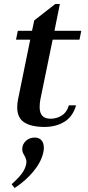

<svg xmlns="http://www.w3.org/2000/svg" viewBox="-20 -624 438 959"><path d="M182 -129Q178 -109 178 -89Q178 -60 191.5 -45.5Q205 -31 233 -31Q263 -31 288.5 -47Q314 -63 324 -98H360Q344 -42 302 -16Q260 10 202 10Q137 10 101.5 -12.5Q66 -35 66 -88Q66 -108 70 -127L131 -426H60L69 -470H140L151 -522L256 -604H279L252 -470H386L377 -426H243ZM199 115Q199 126 196 139Q185 187 145.5 234Q106 281 53 315L38 296Q68 270 87 245.5Q106 221 111 195Q112 191 112 184Q112 171 102 153Q91 137 91 121Q91 97 109 80Q127 63 154 63Q174 63 186.5 76Q199 89 199 115Z"/></svg>

Font: Taviraj Medium
Style: Italic
Weight: 500
Italic angle: -12°
Designer: Katatrad Team
Foundry: CadsonDemak
Version: Version 1.001